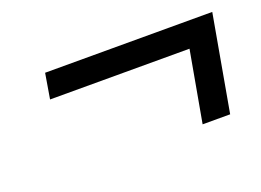

<svg xmlns="http://www.w3.org/2000/svg" viewBox="-52 -585 623 458"><g transform="rotate(-20 260.0 -356.0)"><path d="M467.8 -233.9H397.9L430.2 -414.1H76.2L86.9 -478H511.2Z"/></g></svg>

Font: Creato Display
Style: Italic
Weight: 400
Italic angle: -10°
Version: Version 1.000